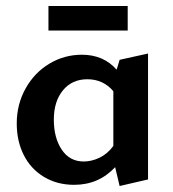

<svg xmlns="http://www.w3.org/2000/svg" viewBox="-20 -611 578 642"><path d="M407 -509H142V-591H407ZM475 -432V-11L380 11L365 -52Q310 7 228 7Q171 7 127 -19.5Q83 -46 59.5 -92.5Q36 -139 36 -198Q36 -262 65.5 -315Q95 -368 145 -398Q195 -428 254 -428Q326 -428 370 -378L380 -411ZM359 -123V-306Q325 -346 272 -346Q221 -346 190.5 -309Q160 -272 160 -211Q160 -150 186.5 -110.5Q213 -71 260 -71Q286 -71 312.5 -83.5Q339 -96 359 -123Z"/></svg>

Font: Ysabeau Infant
Style: Bold
Weight: 700
Designer: Christian Thalmann (Catharsis Fonts)
Version: Version 0.003